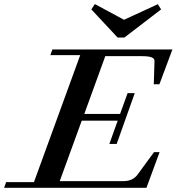

<svg xmlns="http://www.w3.org/2000/svg" viewBox="-65 -900 847 920"><path d="M498.5 -720.2 372.6 -855 389.6 -880.4 529.3 -805.2 691.4 -879.9 707 -855 531.2 -720.2ZM-45.4 0 -35.6 -27.3H97.7L319.3 -635.7H176.3L186 -663.1H761.2L698.7 -496.1H671.9L675.3 -607.4Q675.8 -619.6 661.4 -625.2Q647 -630.9 614.7 -630.9H439.5L338.9 -354H510.3L546.4 -453.6H580.6L494.1 -210.4H459L499 -321.8H326.7L221.2 -32.2H527.3Q571.3 -32.2 594.7 -64L672.9 -170.9H699.7L636.7 0Z"/></svg>

Font: Elstob SemiBold
Style: Italic
Weight: 600
Italic angle: -20°
Designer: Peter S. Baker
Version: Version 1.015